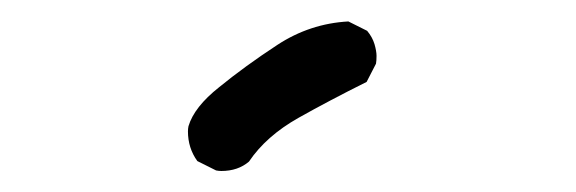

<svg xmlns="http://www.w3.org/2000/svg" viewBox="-20 -838 540 180"><path d="M187.5 -677.7Q203.1 -677.7 213.4 -686.5Q229.5 -710.4 259.8 -727.5Q288.6 -743.7 323.7 -761.2L332.5 -778.3Q333 -781.2 333 -785.6Q333 -790 331.1 -796.6Q329.1 -803.2 324.2 -809.1L306.6 -817.9Q270.5 -815.9 240 -795.9Q209.5 -775.9 185.5 -756.3Q162.1 -737.8 156.7 -719.7Q156.2 -717.3 156.2 -714.8Q156.2 -699.2 165 -687L182.6 -678.2Q185.1 -677.7 187.5 -677.7Z"/></svg>

Font: Bakudai
Style: Light
Weight: 300
Version: Version 1.48